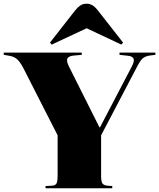

<svg xmlns="http://www.w3.org/2000/svg" viewBox="-40 -1013 856 1033"><path d="M205 0V-12L239 -14Q258 -15 264 -26Q270 -37 270 -70V-285L88 -642Q72 -674 55.5 -691Q39 -708 10 -713L-20 -718V-730H400V-718L356 -714Q332 -712 323.5 -699.5Q315 -687 331 -655L495 -328H498L670 -657Q685 -686 678 -698.5Q671 -711 648 -713L603 -718V-730H796V-718L764 -714Q740 -710 727 -698Q714 -686 699 -657L504 -285V-66Q504 -35 511.5 -25.5Q519 -16 538 -14L564 -12V0ZM238 -773 229 -784 366 -959Q378 -974 392 -983.5Q406 -993 426 -993Q443 -993 457.5 -984.5Q472 -976 488 -955L622 -784L613 -773L426 -861Z"/></svg>

Font: Literata 72pt Black
Style: Regular
Weight: 900
Designer: Latin by Veronika Burian and Jose Scaglione. Greek by Irene Vlachou. Cyrillic by Vera Evstafieva.
Foundry: TypeTogether
Version: Version 3.002